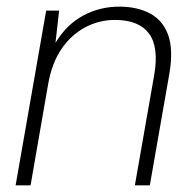

<svg xmlns="http://www.w3.org/2000/svg" viewBox="-20 -558 583 578"><path d="M27 0 119 -526H158L147 -429Q181 -485 231 -511.5Q281 -538 339 -538Q394 -538 432.5 -517Q471 -496 486.5 -452Q502 -408 490 -337L431 0H386L444 -331Q459 -416 428.5 -457Q398 -498 326 -498Q278 -498 236 -475.5Q194 -453 165 -410.5Q136 -368 125 -305L72 0Z"/></svg>

Font: DM Sans 9pt ExtraLight
Style: Italic
Weight: 250
Italic angle: -10°
Version: Version 4.004;gftools[0.9.30]